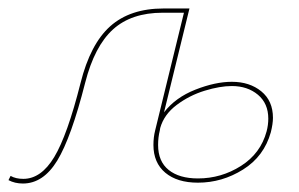

<svg xmlns="http://www.w3.org/2000/svg" viewBox="-40 -426 705 453"><path d="M604 -148Q604 -134 599 -114Q583 -57 533.5 -26Q484 5 427 5Q378 5 350 -18.5Q322 -42 322 -84Q322 -102 326 -118L394 -396H344Q270 -396 226.5 -356.5Q183 -317 161 -231Q128 -101 95 -47Q62 7 14 7Q-5 7 -20 -1L-15 -11Q-3 -4 15 -4Q57 -4 88 -55.5Q119 -107 150 -230Q173 -322 220 -364Q267 -406 346 -406H407L347 -161Q374 -196 421 -214.5Q468 -233 507 -233Q549 -233 576.5 -210.5Q604 -188 604 -148ZM593 -146Q593 -182 568.5 -202.5Q544 -223 507 -223Q479 -223 443 -212Q407 -201 377 -178.5Q347 -156 338 -124L337 -118Q333 -102 333 -84Q333 -45 358 -25Q383 -5 427 -5Q482 -5 528.5 -34.5Q575 -64 589 -116Q593 -131 593 -146Z"/></svg>

Font: Ysabeau Infant Hairline
Style: Italic
Weight: 100
Italic angle: -12°
Designer: Christian Thalmann (Catharsis Fonts)
Version: Version 0.003